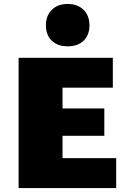

<svg xmlns="http://www.w3.org/2000/svg" viewBox="-20 -950 639 970"><path d="M567 -151V0H74V-658H550V-507H296V-402H507V-264H296V-151ZM212 -822Q212 -871 242 -900.5Q272 -930 322 -930Q372 -930 402 -900.5Q432 -871 432 -822Q432 -773 402.5 -744.5Q373 -716 322 -716Q271 -716 241.5 -744.5Q212 -773 212 -822Z"/></svg>

Font: Ysabeau Black
Style: Regular
Weight: 900
Designer: Christian Thalmann (Catharsis Fonts)
Version: Version 0.003